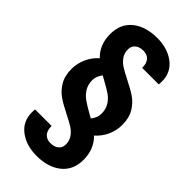

<svg xmlns="http://www.w3.org/2000/svg" viewBox="-273 -759 1001 1001"><g transform="rotate(45 228.0 -258.0)"><path d="M229 182Q152 182 101.5 143.5Q51 105 51 39L52 18V16H174Q174 50 189.5 67Q205 84 233 84Q261 84 278 70Q295 56 295 32Q295 4 280.5 -16.5Q266 -37 244.5 -50.5Q223 -64 185 -83Q137 -107 108 -127Q79 -147 58 -181.5Q37 -216 37 -268Q37 -308 54 -346Q71 -384 102 -411Q51 -460 51 -538Q51 -615 103 -656.5Q155 -698 239 -698Q316 -698 366.5 -659.5Q417 -621 417 -555L416 -534V-532H294Q294 -566 278.5 -583Q263 -600 235 -600Q207 -600 190 -586Q173 -572 173 -548Q173 -520 187.5 -499.5Q202 -479 223.5 -465.5Q245 -452 283 -433Q331 -409 360 -389Q389 -369 410 -334.5Q431 -300 431 -248Q431 -207 414 -169.5Q397 -132 366 -105Q417 -54 417 22Q417 99 365 140.5Q313 182 229 182ZM291 -156Q313 -183 313 -213Q313 -246 298 -270Q283 -294 260.5 -309.5Q238 -325 199 -346L176 -359Q155 -331 155 -303Q155 -269 170.5 -245Q186 -221 209 -205Q232 -189 271 -167Z"/></g></svg>

Font: AXENEO7
Style: Regular
Weight: 400
Designer: Hector Gatti, Simon Guibord
Foundry: Omnibus-Type, Jean-Christophe Thérien
Version: Version 1.000